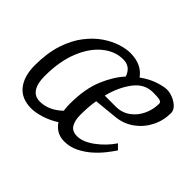

<svg xmlns="http://www.w3.org/2000/svg" viewBox="-106 -649 842 842"><g transform="rotate(45 315.5 -228.0)"><path d="M153 12Q92 12 61 -27Q30 -66 30 -133Q30 -209 48.5 -265.5Q67 -322 97 -361Q127 -400 161.5 -423.5Q196 -447 229.5 -457.5Q263 -468 288 -468Q325 -468 351 -455.5Q377 -443 393 -420Q429 -446 463 -457Q497 -468 516 -468Q534 -468 554 -459.5Q574 -451 587.5 -437.5Q601 -424 601 -407Q601 -361 580.5 -320.5Q560 -280 524 -254Q488 -228 443 -223L332 -212Q328 -190 326.5 -166.5Q325 -143 325 -120Q325 -86 337.5 -65Q350 -44 381 -44Q417 -44 459 -75Q501 -106 530 -149L552 -127Q540 -109 521.5 -85.5Q503 -62 478 -40Q453 -18 422.5 -3Q392 12 357 12Q331 12 311.5 0.5Q292 -11 280 -30Q245 -8 211 2Q177 12 153 12ZM158 -36Q213 -36 261 -82Q258 -100 258 -122Q258 -214 284 -277Q310 -340 347 -380Q332 -426 286 -426Q236 -426 192 -390.5Q148 -355 121 -288.5Q94 -222 94 -130Q94 -85 110 -60.5Q126 -36 158 -36ZM341 -256H409Q447 -256 475.5 -276.5Q504 -297 519.5 -330Q535 -363 535 -400Q535 -409 524 -412.5Q513 -416 481 -416Q428 -416 393 -369.5Q358 -323 341 -256Z"/></g></svg>

Font: Mate
Style: Italic
Weight: 400
Italic angle: -10.8°
Designer: Eduardo Rodriguez Tunni
Foundry: Eduardo Rodriguez Tunni
Version: Version 1.003; ttfautohint (v1.8.4.7-5d5b);gftools[0.9.24]